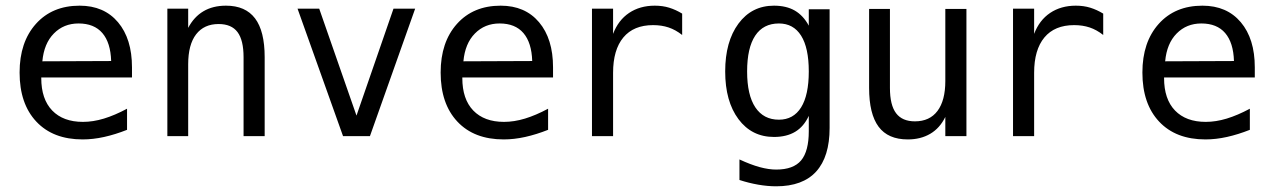

<svg xmlns="http://www.w3.org/2000/svg" viewBox="-20 -485 4540 684"><path d="M450.2 -245.1V-209H127V-207Q127 -131.8 166 -91.3Q205.1 -50.8 275.4 -50.8Q311.5 -50.8 350.1 -62.5Q388.7 -74.2 432.6 -97.7V-22.5Q390.6 -5.9 351.1 2.9Q311.5 11.7 274.4 11.7Q168.9 11.7 109.4 -51.8Q49.8 -115.2 49.8 -226.6Q49.8 -335 107.9 -399.9Q166 -464.8 263.7 -464.8Q350.6 -464.8 400.4 -405.8Q450.2 -346.7 450.2 -245.1ZM376 -267.6Q374 -333 344.7 -367.2Q315.4 -401.4 259.8 -401.4Q207 -401.4 171.9 -365.7Q136.7 -330.1 130.9 -266.6Z M922.9 -281.2V0H847.7V-281.2Q847.7 -341.8 826.2 -370.6Q804.7 -399.4 758.8 -399.4Q707 -399.4 678.7 -362.8Q650.4 -326.2 650.4 -255.9V0H576.2V-454.1H650.4V-385.7Q670.9 -424.8 704.6 -444.8Q738.3 -464.8 785.2 -464.8Q854.5 -464.8 888.7 -419.4Q922.9 -374 922.9 -281.2Z M1040 -454.1H1117.2L1250 -73.2L1381.8 -454.1H1459L1297.9 0H1202.1Z M1950.2 -245.1V-209H1627V-207Q1627 -131.8 1666 -91.3Q1705.1 -50.8 1775.4 -50.8Q1811.5 -50.8 1850.1 -62.5Q1888.7 -74.2 1932.6 -97.7V-22.5Q1890.6 -5.9 1851.1 2.9Q1811.5 11.7 1774.4 11.7Q1668.9 11.7 1609.4 -51.8Q1549.8 -115.2 1549.8 -226.6Q1549.8 -335 1607.9 -399.9Q1666 -464.8 1763.7 -464.8Q1850.6 -464.8 1900.4 -405.8Q1950.2 -346.7 1950.2 -245.1ZM1876 -267.6Q1874 -333 1844.7 -367.2Q1815.4 -401.4 1759.8 -401.4Q1707 -401.4 1671.9 -365.7Q1636.7 -330.1 1630.9 -266.6Z M2410.2 -360.4Q2386.7 -378.9 2361.8 -387.2Q2336.9 -395.5 2306.6 -395.5Q2237.3 -395.5 2200.7 -351.6Q2164.1 -307.6 2164.1 -225.6V0H2088.9V-454.1H2164.1V-364.3Q2182.6 -413.1 2221.2 -439Q2259.8 -464.8 2312.5 -464.8Q2340.8 -464.8 2364.3 -457.5Q2387.7 -450.2 2410.2 -436.5Z M2861.3 -230.5Q2861.3 -314.5 2834 -357.9Q2806.6 -401.4 2754.9 -401.4Q2699.2 -401.4 2670.4 -357.9Q2641.6 -314.5 2641.6 -230.5Q2641.6 -146.5 2670.9 -102.5Q2700.2 -58.6 2754.9 -58.6Q2806.6 -58.6 2834 -102.5Q2861.3 -146.5 2861.3 -230.5ZM2935.5 -29.3Q2935.5 73.2 2887.7 126Q2839.8 178.7 2745.1 178.7Q2714.8 178.7 2681.2 172.9Q2647.5 167 2614.3 156.2V83Q2654.3 101.6 2686.5 110.4Q2718.8 119.1 2745.1 119.1Q2806.6 119.1 2834 86.4Q2861.3 53.7 2861.3 -17.6V-72.3Q2843.8 -34.2 2813 -15.6Q2782.2 2.9 2737.3 2.9Q2658.2 2.9 2610.8 -60.5Q2563.5 -124 2563.5 -230.5Q2563.5 -336.9 2610.8 -400.9Q2658.2 -464.8 2737.3 -464.8Q2781.2 -464.8 2811.5 -447.3Q2841.8 -429.7 2861.3 -393.6V-452.1H2935.5Z M3076.2 -171.9V-453.1H3150.4V-171.9Q3150.4 -110.4 3172.4 -81.5Q3194.3 -52.7 3239.3 -52.7Q3292 -52.7 3319.8 -89.8Q3347.7 -127 3347.7 -196.3V-453.1H3422.9V0H3347.7V-68.4Q3328.1 -28.3 3293.9 -8.3Q3259.8 11.7 3213.9 11.7Q3143.6 11.7 3109.9 -33.7Q3076.2 -79.1 3076.2 -171.9Z M3910.2 -360.4Q3886.7 -378.9 3861.8 -387.2Q3836.9 -395.5 3806.6 -395.5Q3737.3 -395.5 3700.7 -351.6Q3664.1 -307.6 3664.1 -225.6V0H3588.9V-454.1H3664.1V-364.3Q3682.6 -413.1 3721.2 -439Q3759.8 -464.8 3812.5 -464.8Q3840.8 -464.8 3864.3 -457.5Q3887.7 -450.2 3910.2 -436.5Z M4450.2 -245.1V-209H4127V-207Q4127 -131.8 4166 -91.3Q4205.1 -50.8 4275.4 -50.8Q4311.5 -50.8 4350.1 -62.5Q4388.7 -74.2 4432.6 -97.7V-22.5Q4390.6 -5.9 4351.1 2.9Q4311.5 11.7 4274.4 11.7Q4168.9 11.7 4109.4 -51.8Q4049.8 -115.2 4049.8 -226.6Q4049.8 -335 4107.9 -399.9Q4166 -464.8 4263.7 -464.8Q4350.6 -464.8 4400.4 -405.8Q4450.2 -346.7 4450.2 -245.1ZM4376 -267.6Q4374 -333 4344.7 -367.2Q4315.4 -401.4 4259.8 -401.4Q4207 -401.4 4171.9 -365.7Q4136.7 -330.1 4130.9 -266.6Z"/></svg>

Font: BabelStone Coelbren y Beirdd
Style: Regular
Weight: 400
Designer: Andrew West
Foundry: BabelStone
Version: Version 1.00;September 27, 2022